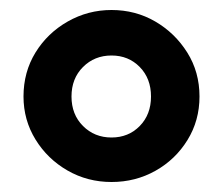

<svg xmlns="http://www.w3.org/2000/svg" viewBox="-20 -707 446 384"><path d="M203 -343Q155 -343 115 -366Q75 -389 51 -428Q27 -467 27 -514Q27 -563 51 -602Q75 -641 115.5 -664Q156 -687 203 -687Q251 -687 290.5 -664Q330 -641 354.5 -602Q379 -563 379 -514Q379 -466 355 -427Q331 -388 291 -365.5Q251 -343 203 -343ZM203 -432Q237 -432 259.5 -455Q282 -478 282 -514Q282 -550 259.5 -573Q237 -596 203 -596Q169 -596 146 -573Q123 -550 123 -514Q123 -478 146 -455Q169 -432 203 -432Z"/></svg>

Font: Gabarito Medium
Style: Regular
Weight: 500
Designer: Leandro Assis / Alvaro Franca / Felipe Casaprima
Foundry: Naipe Foundry
Version: Version 1.000